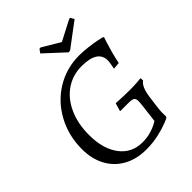

<svg xmlns="http://www.w3.org/2000/svg" viewBox="-235 -968 1110 1110"><g transform="rotate(-45 320.0 -413.0)"><path d="M575 -304 576 -284Q546 -264 536 -195Q531 -163 526.5 -125Q522 -87 522 -73L523 -43L517 -35Q517 -34 485.5 -21.5Q454 -9 407.5 1.5Q361 12 307 12Q229 12 169.5 -20.5Q110 -53 77.5 -113Q45 -173 45 -253Q45 -363 94 -453.5Q143 -544 228 -596Q313 -648 417 -648Q452 -648 490.5 -643Q529 -638 556 -632.5Q583 -627 590 -625L593 -619Q591 -613 583.5 -590.5Q576 -568 566 -531.5Q556 -495 548 -455L505 -451Q506 -457 510 -477.5Q514 -498 514 -510Q514 -594 383 -594Q310 -594 253 -555Q196 -516 164 -445Q132 -374 132 -282Q132 -168 183 -100.5Q234 -33 322 -33Q357 -33 387 -41.5Q417 -50 437 -60.5Q457 -71 457 -72L472 -198Q473 -206 473 -218Q473 -239 463 -245.5Q453 -252 425 -252H358L357 -256L371 -303Q372 -303 407.5 -301Q443 -299 492 -299Q518 -299 543 -301Q568 -303 575 -304ZM399 -704H386L266 -815L282 -837L292 -838L401 -773L526 -838L535 -837L547 -815Z"/></g></svg>

Font: Alegreya SC
Style: Italic
Weight: 400
Italic angle: -7°
Designer: Juan Pablo del Peral
Foundry: Huerta Tipografica
Version: Version 2.007; ttfautohint (v1.6)